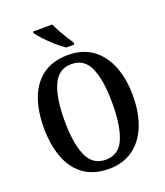

<svg xmlns="http://www.w3.org/2000/svg" viewBox="-166 -1043 1004 1165"><g transform="rotate(-20 335.5 -460.5)"><path d="M336 10Q239 10 175 -36Q111 -82 79.5 -165Q48 -248 48 -359Q48 -470 79.5 -552Q111 -634 175 -679.5Q239 -725 337 -725Q428 -725 492 -679.5Q556 -634 589.5 -551.5Q623 -469 623 -358Q623 -247 589.5 -164.5Q556 -82 492 -36Q428 10 336 10ZM336 -49Q421 -49 455.5 -130.5Q490 -212 490 -358Q490 -504 455.5 -585Q421 -666 337 -666Q253 -666 217 -585Q181 -504 181 -358Q181 -212 216.5 -130.5Q252 -49 336 -49ZM342 -771Q316 -789 283.5 -817.5Q251 -846 224 -875Q197 -904 186 -921V-931H311Q320 -909 335 -882Q350 -855 366 -829Q382 -803 395 -784V-771Z"/></g></svg>

Font: Noto Serif Myanmar Cond SemBd
Style: Regular
Weight: 600
Width: 3
Designer: Ben Mitchell and the Monotype Design Team
Foundry: Monotype Imaging Inc.
Version: Version 2.106; ttfautohint (v1.8.4.7-5d5b)